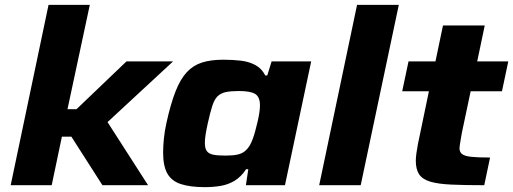

<svg xmlns="http://www.w3.org/2000/svg" viewBox="-20 -763 2114 791"><path d="M24 0 180 -743H350L258 -313H295L501 -510H693L423 -260L590 0H402L274 -200H235L193 0Z M824 8Q764 8 725.5 -4.5Q687 -17 669.5 -48Q652 -79 652 -134Q652 -159 655 -190.5Q658 -222 666 -258Q683 -335 703 -386Q723 -437 749.5 -465.5Q776 -494 812.5 -505.5Q849 -517 900 -517Q939 -517 972.5 -513Q1006 -509 1032 -495Q1058 -481 1073 -452H1081L1099 -510H1262L1154 0H993L1003 -66H994Q973 -34 946 -18Q919 -2 888 3Q857 8 824 8ZM910 -122Q939 -122 957.5 -126Q976 -130 988 -139.5Q1000 -149 1009 -164Q1015 -174 1021 -190Q1027 -206 1032 -225Q1037 -244 1041.5 -263Q1046 -282 1048.5 -299Q1051 -316 1051 -329Q1051 -363 1032 -375.5Q1013 -388 964 -388Q931 -388 910 -383.5Q889 -379 876 -366Q863 -353 854.5 -326.5Q846 -300 836 -255Q830 -228 827 -208.5Q824 -189 824 -174Q824 -151 832.5 -140Q841 -129 859.5 -125.5Q878 -122 910 -122Z M1295 0 1451 -743H1623L1466 0Z M1975 0Q1894 0 1839.5 -2.5Q1785 -5 1753 -14.5Q1721 -24 1707 -44.5Q1693 -65 1693 -101Q1693 -113 1695.5 -131.5Q1698 -150 1702 -171Q1706 -192 1710 -209L1747 -387H1637L1663 -510H1774L1805 -658H1977L1946 -510H2074L2048 -387H1919L1883 -217Q1880 -201 1878 -188Q1876 -175 1874.5 -166.5Q1873 -158 1873 -152Q1873 -137 1883.5 -128.5Q1894 -120 1921 -117Q1948 -114 1999 -114Z"/></svg>

Font: Saira Thin Expanded
Style: Bold Italic
Weight: 700
Width: 7
Italic angle: -12°
Version: Version 1.101